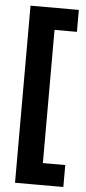

<svg xmlns="http://www.w3.org/2000/svg" viewBox="-56 -727 388 863"><g transform="rotate(5 138.0 -295.5)"><path d="M46 104V-680H163V104ZM46 104V5H264V104ZM46 -596V-695H264V-596Z"/></g></svg>

Font: Bricolage Grotesque 72pt SemiCondensed SemiBold
Style: Regular
Weight: 600
Width: 4
Designer: Mathieu Triay
Foundry: Atelier Triay
Version: Version 1.001;gftools[0.9.33.dev8+g029e19f]